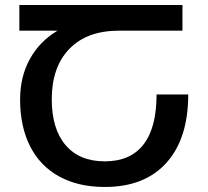

<svg xmlns="http://www.w3.org/2000/svg" viewBox="-20 -734 828 764"><path d="M60 -338Q60 -429 99 -499.5Q138 -570 209 -612H57V-714H706V-612H454Q326 -612 256 -539.5Q186 -467 186 -339Q186 -221 241 -156.5Q296 -92 397 -92Q499 -92 551 -159Q603 -226 603 -358H729Q729 -183 642.5 -86.5Q556 10 397 10Q292 10 216 -31.5Q140 -73 100 -151.5Q60 -230 60 -338Z"/></svg>

Font: Noto Sans Georgian Medium
Style: Regular
Weight: 500
Designer: Monotype Design team
Foundry: Monotype Imaging Inc.
Version: Version 1.000